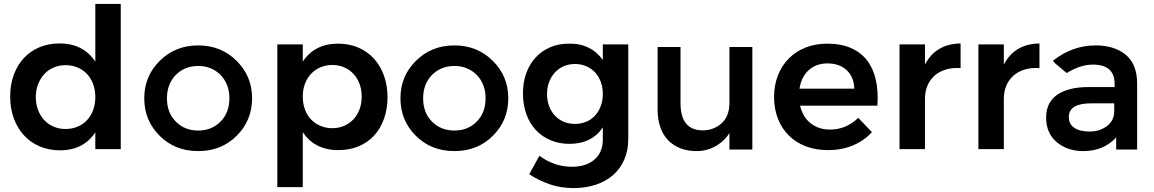

<svg xmlns="http://www.w3.org/2000/svg" viewBox="-20 -762 5895 981"><path d="M597 -742V0H467V-86Q438 -41 392.5 -17.5Q347 6 287 6Q230 6 183 -14Q136 -34 102.5 -70.5Q69 -107 50.5 -157.5Q32 -208 32 -269Q32 -330 50.5 -380Q69 -430 102 -465.5Q135 -501 181.5 -520.5Q228 -540 284 -540Q346 -540 392 -516Q438 -492 467 -447V-742ZM315 -103Q349 -103 377 -115Q405 -127 425 -148.5Q445 -170 456 -200Q467 -230 467 -266Q467 -302 456 -332Q445 -362 425 -383.5Q405 -405 377 -417Q349 -429 315 -429Q282 -429 254 -417Q226 -405 206 -383Q186 -361 174.5 -331.5Q163 -302 163 -266Q163 -230 174.5 -200Q186 -170 206 -148.5Q226 -127 253.5 -115Q281 -103 315 -103Z M993 -530Q1110 -530 1189 -451Q1268 -373 1268 -260Q1268 -146 1189 -68Q1111 10 993 10Q874 10 796 -68Q717 -146 717 -260Q717 -373 796 -451Q875 -530 993 -530ZM1107 -141Q1152 -186 1152 -260Q1152 -332 1107 -379Q1061 -425 993 -425Q924 -425 878 -379Q833 -332 833 -260Q833 -186 878 -141Q923 -95 993 -95Q1062 -95 1107 -141Z M1707 -539Q1764 -539 1810.5 -519Q1857 -499 1890 -463Q1923 -427 1941.5 -376.5Q1960 -326 1960 -265Q1960 -205 1942 -155Q1924 -105 1891.5 -69.5Q1859 -34 1812.5 -14.5Q1766 5 1709 5Q1648 5 1602 -18.5Q1556 -42 1527 -87V194H1397V-535H1527V-447Q1556 -492 1601.5 -515.5Q1647 -539 1707 -539ZM1678 -107Q1711 -107 1738.5 -119Q1766 -131 1786 -152.5Q1806 -174 1817 -203.5Q1828 -233 1828 -269Q1828 -304 1817 -333.5Q1806 -363 1786 -384.5Q1766 -406 1738.5 -418Q1711 -430 1678 -430Q1645 -430 1617 -418Q1589 -406 1569 -384.5Q1549 -363 1538 -333.5Q1527 -304 1527 -269Q1527 -233 1538 -203Q1549 -173 1569 -152Q1589 -131 1617 -119Q1645 -107 1678 -107Z M2302 -530Q2419 -530 2498 -451Q2577 -373 2577 -260Q2577 -146 2498 -68Q2420 10 2302 10Q2183 10 2105 -68Q2026 -146 2026 -260Q2026 -373 2105 -451Q2184 -530 2302 -530ZM2416 -141Q2461 -186 2461 -260Q2461 -332 2416 -379Q2370 -425 2302 -425Q2233 -425 2187 -379Q2142 -332 2142 -260Q2142 -186 2187 -141Q2232 -95 2302 -95Q2371 -95 2416 -141Z M3190 -535V-51Q3190 6 3170 52.5Q3150 99 3113.5 131.5Q3077 164 3025 181.5Q2973 199 2910 199Q2845 199 2788.5 179.5Q2732 160 2684 128L2736 34Q2773 61 2814 75.5Q2855 90 2903 90Q2975 90 3017.5 53Q3060 16 3060 -48V-111Q3033 -70 2990 -48.5Q2947 -27 2890 -27Q2837 -27 2793 -45.5Q2749 -64 2717.5 -98Q2686 -132 2669 -179.5Q2652 -227 2652 -285Q2652 -342 2669 -388.5Q2686 -435 2717 -468.5Q2748 -502 2791 -520.5Q2834 -539 2886 -539Q2944 -540 2988 -518Q3032 -496 3060 -455V-535ZM2918 -129Q2949 -129 2975.5 -140Q3002 -151 3020.5 -171.5Q3039 -192 3049.5 -220Q3060 -248 3060 -282Q3060 -316 3049.5 -344Q3039 -372 3020.5 -392Q3002 -412 2975.5 -423.5Q2949 -435 2918 -435Q2886 -435 2860 -423.5Q2834 -412 2815.5 -392Q2797 -372 2786 -343.5Q2775 -315 2775 -282Q2775 -248 2785.5 -220Q2796 -192 2815 -171.5Q2834 -151 2860 -140Q2886 -129 2918 -129Z M3707 -522H3824V2H3707V-82Q3682 -42 3641 -18Q3595 10 3539 10Q3450 10 3395 -44Q3340 -101 3340 -202V-522H3457V-235Q3457 -96 3571 -96Q3626 -96 3667 -132Q3707 -168 3707 -238Z M4207 -539Q4277 -539 4328 -516.5Q4379 -494 4410.5 -453Q4442 -412 4455 -353.5Q4468 -295 4463 -222H4068Q4081 -165 4121.5 -132.5Q4162 -100 4221 -100Q4263 -100 4299.5 -115.5Q4336 -131 4365 -160L4435 -87Q4395 -43 4338 -19Q4281 5 4210 5Q4148 5 4097 -14.5Q4046 -34 4010 -70Q3974 -106 3954.5 -156Q3935 -206 3935 -266Q3935 -327 3955 -377.5Q3975 -428 4011 -464Q4047 -500 4097 -519.5Q4147 -539 4207 -539ZM4345 -309Q4343 -369 4306 -403.5Q4269 -438 4208 -438Q4150 -438 4112 -403.5Q4074 -369 4065 -309Z M4706 -432Q4761 -538 4888 -540V-414Q4846 -417 4812 -406.5Q4778 -396 4754.5 -375Q4731 -354 4718.5 -324Q4706 -294 4706 -258V0H4576V-535H4706V-432Z M5109 -432Q5164 -538 5291 -540V-414Q5249 -417 5215 -406.5Q5181 -396 5157.5 -375Q5134 -354 5121.5 -324Q5109 -294 5109 -258V0H4979V-535H5109V-432Z M5731 -483Q5790 -435 5790 -335V2H5683V-60Q5619 10 5515 10Q5434 10 5379 -36Q5325 -82 5325 -161Q5325 -239 5383 -279Q5441 -317 5538 -317H5675V-333Q5675 -432 5564 -432Q5501 -432 5432 -390L5430 -389L5369 -440L5360 -452L5363 -454Q5460 -530 5579 -530Q5672 -530 5731 -483ZM5673 -234H5555Q5441 -234 5441 -164Q5441 -128 5469 -109Q5497 -90 5548 -90Q5599 -90 5636 -118Q5673 -146 5673 -194Z"/></svg>

Font: QuotatisMedium
Style: Regular
Weight: 500
Designer: Julieta Ulanovsky
Foundry: Quotatis-Medium
Version: Version 4.000;PS 004.000;hotconv 1.0.88;makeotf.lib2.5.64775